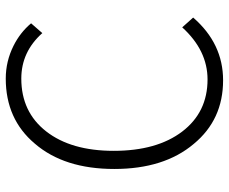

<svg xmlns="http://www.w3.org/2000/svg" viewBox="-84 -698 795 667"><g transform="rotate(-90 313.5 -364.5)"><path d="M368 13Q231 13 147 -89Q60 -192 60 -365Q60 -539 148 -641Q233 -742 374 -742Q434 -742 488 -715Q534 -692 566 -654L532 -615Q467 -688 374 -688Q258 -688 190.5 -601.5Q123 -515 123 -367Q123 -217 190 -129Q257 -41 371 -41Q472 -41 552 -129L586 -91Q496 13 368 13Z"/></g></svg>

Font: GenSekiGothic TW L
Style: Regular
Weight: 300
Version: Version 1.501;PS 1;hotconv 16.6.51;makeotf.lib2.5.65220